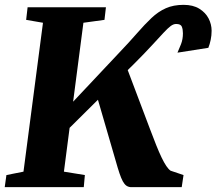

<svg xmlns="http://www.w3.org/2000/svg" viewBox="-24 -773 894 793"><path d="M-4.5 0 2.5 -50 73 -64 153.5 -679 84 -691 90 -743H413.5L407.5 -691L320.5 -679L278 -353L468 -555Q510.5 -599.5 542.2 -636Q574 -672.5 601.8 -698.8Q629.5 -725 661 -739Q692.5 -753 734 -753Q773.5 -753 799.2 -737Q825 -721 837.5 -696.8Q850 -672.5 850 -646Q850 -626.5 846.2 -608.5Q842.5 -590.5 836.5 -575.5L709 -555.5Q716 -571 723.8 -591Q731.5 -611 731.5 -635.5Q731.5 -651.5 727 -662.8Q722.5 -674 703.5 -674Q692.5 -674 681 -665.5Q669.5 -657 651.8 -638Q634 -619 604.5 -586.8Q575 -554.5 527.5 -507L503.5 -483.5L595.5 -240Q609.5 -203 621.2 -173.5Q633 -144 643.5 -122.2Q654 -100.5 663 -87.2Q672 -74 680.5 -68L734 -50L726.5 0H516Q505 -1 497.5 -6.5Q490 -12 483.2 -24.2Q476.5 -36.5 469.5 -57.2Q462.5 -78 453.5 -110L380.5 -361L263.5 -245L240 -64L326.5 -50L322 0Z"/></svg>

Font: Merriweather 24pt Black
Style: Italic
Weight: 900
Italic angle: -7.8°
Designer: Eben Sorkin
Foundry: Eben Sorkin
Version: Version 2.101